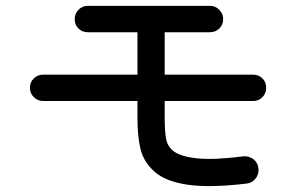

<svg xmlns="http://www.w3.org/2000/svg" viewBox="-20 -683 1040 654"><path d="M819.3 -57.6Q695.3 -43 620.1 -53.7Q544.9 -64.5 506.8 -97.7Q469.7 -130.9 459 -173.8Q448.2 -216.8 448.2 -284.2V-338.9H127Q108.4 -338.9 95.2 -352.1Q82 -365.2 82 -383.8Q82 -403.3 95.2 -416Q108.4 -428.7 127 -428.7H448.2V-573.2H279.3Q259.8 -573.2 247.1 -585.9Q234.4 -598.6 234.4 -618.2Q234.4 -635.7 247.1 -649.4Q259.8 -663.1 279.3 -663.1H695.3Q713.9 -663.1 727.1 -649.4Q740.2 -635.7 740.2 -618.2Q740.2 -598.6 727.1 -585.9Q713.9 -573.2 695.3 -573.2H541V-428.7H841.8Q861.3 -428.7 874 -416Q886.7 -403.3 886.7 -383.8Q886.7 -365.2 874 -352.1Q861.3 -338.9 841.8 -338.9H541V-284.2Q541 -233.4 545.9 -209Q550.8 -184.6 570.3 -168.9Q594.7 -149.4 651.9 -143.6Q709 -137.7 808.6 -150.4Q828.1 -152.3 843.3 -140.6Q858.4 -128.9 860.4 -109.4Q862.3 -89.8 850.6 -74.7Q838.9 -59.6 819.3 -57.6Z"/></svg>

Font: KTXP_ComRound
Style: Medium
Weight: 500
Version: Version 1.01;May 16, 2022;FontCreator 13.0.0.2683 64-bit